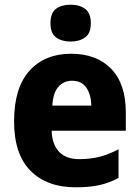

<svg xmlns="http://www.w3.org/2000/svg" viewBox="-20 -788 594 818"><path d="M283 -559Q392 -559 454 -494.5Q516 -430 516 -309V-231H200Q202 -173 231.5 -141.5Q261 -110 318 -110Q365 -110 404 -120Q443 -130 485 -152V-30Q447 -9 404 0.5Q361 10 302 10Q180 10 110 -60.5Q40 -131 40 -271Q40 -414 105.5 -486.5Q171 -559 283 -559ZM287 -444Q252 -444 229 -418.5Q206 -393 203 -338H369Q368 -386 347.5 -415Q327 -444 287 -444ZM281 -768Q319 -768 343 -750Q367 -732 367 -689Q367 -646 342.5 -628.5Q318 -611 281 -611Q243 -611 219 -628.5Q195 -646 195 -689Q195 -733 218.5 -750.5Q242 -768 281 -768Z"/></svg>

Font: Noto Sans SemiCondensed ExtraBold
Style: Regular
Weight: 800
Width: 4
Designer: Monotype Design Team
Foundry: Monotype Imaging Inc.
Version: Version 2.013; ttfautohint (v1.8.4.7-5d5b)